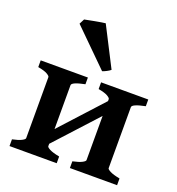

<svg xmlns="http://www.w3.org/2000/svg" viewBox="-133 -847 883 956"><g transform="rotate(20 308.5 -369.0)"><path d="M142.6 -9.8V-87.9L432.6 -405.3V-326.7ZM23.4 0V-35.6Q56.2 -42.5 72 -50.8Q87.9 -59.1 87.9 -65.4V-388.7Q87.9 -394.5 73.2 -403.3Q58.6 -412.1 23.4 -418.5V-454.1H273.4V-418.5Q205.1 -404.8 205.1 -388.7V-65.4Q205.1 -59.6 221.4 -51Q237.8 -42.5 273.4 -35.6V0ZM343.3 0V-35.6Q376 -42.5 391.8 -50.8Q407.7 -59.1 407.7 -65.4V-388.7Q407.7 -394.5 393.1 -403.3Q378.4 -412.1 343.3 -418.5V-454.1H593.3V-418.5Q524.9 -404.8 524.9 -388.7V-65.4Q524.9 -59.6 541.3 -51Q557.6 -42.5 593.3 -35.6V0ZM371.1 -530.3Q364.7 -524.4 351.1 -517.3Q337.4 -510.3 329.1 -507.8L142.6 -691.9L156.7 -719.2Q161.6 -720.2 176.5 -723.1Q191.4 -726.1 209.5 -729.5Q227.5 -732.9 243.2 -735.4Q258.8 -737.8 264.6 -738.3Z"/></g></svg>

Font: Gentium Plus
Style: Bold
Weight: 700
Designer: Victor Gaultney, Annie Olsen, Iska Routamaa, Becca Hirsbrunner
Foundry: SIL International
Version: Version 6.101